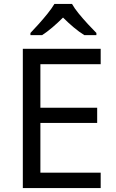

<svg xmlns="http://www.w3.org/2000/svg" viewBox="-20 -964 596 984"><path d="M496 0H97V-714H496V-635H187V-412H478V-334H187V-79H496ZM349 -944Q361 -922 383.5 -894.5Q406 -867 430.5 -840.5Q455 -814 474 -795V-784H412Q386 -800 358 -823.5Q330 -847 303 -874Q276 -847 249 -824Q222 -801 196 -784H136V-795Q155 -815 178.5 -841Q202 -867 224 -894.5Q246 -922 259 -944Z"/></svg>

Font: Noto Sans Historical
Style: Regular
Weight: 400
Designer: Monotype Design Team
Foundry: Monotype Imaging Inc.
Version: Version 2.013; ttfautohint (v1.8.4.7-5d5b)